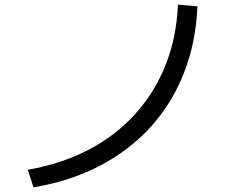

<svg xmlns="http://www.w3.org/2000/svg" viewBox="-20 -770 1040 820"><path d="M99 -45Q242 -70 357.5 -130Q473 -190 556.5 -282Q640 -374 687 -492Q734 -610 740 -750L823 -743Q817 -590 766 -459.5Q715 -329 624 -228.5Q533 -128 406.5 -62Q280 4 123 30Z"/></svg>

Font: M PLUS 2 Thin
Style: Regular
Weight: 400
Version: Version 1.001